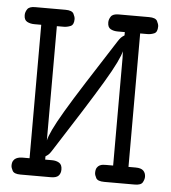

<svg xmlns="http://www.w3.org/2000/svg" viewBox="-47 -654 620 698"><g transform="rotate(5 262.5 -305.5)"><path d="M18 -30Q18 -41 22 -47.5Q26 -54 32 -57Q38 -60 44 -61Q50 -62 53 -62H81V-549H56Q41 -549 29.5 -555Q18 -561 18 -579Q18 -590 25 -600.5Q32 -611 53 -611H164Q188 -611 194 -599.5Q200 -588 200 -580Q200 -559 187.5 -554Q175 -549 163 -549H138V-132Q141 -146 153.5 -172.5Q166 -199 192 -243Q218 -287 260 -353Q302 -419 362 -512Q369 -523 373.5 -527.5Q378 -532 386 -537V-549H360Q345 -549 334 -555Q323 -561 323 -579Q323 -590 330 -600.5Q337 -611 358 -611H469Q493 -611 499 -599.5Q505 -588 505 -580Q505 -559 493 -554Q481 -549 468 -549H442V-62H468Q488 -62 496.5 -53.5Q505 -45 505 -31Q505 -22 499 -11Q493 0 470 0H359Q335 0 329 -11Q323 -22 323 -30Q323 -42 327 -48.5Q331 -55 337 -58Q343 -61 349 -61.5Q355 -62 360 -62H386V-455L385 -479Q382 -465 368 -436Q354 -407 326.5 -361Q299 -315 258 -250Q217 -185 161 -98Q154 -87 150 -83Q146 -79 138 -74V-62H163Q178 -62 189 -55.5Q200 -49 200 -31Q200 -17 192 -8.5Q184 0 164 0H53Q30 0 24 -11Q18 -22 18 -30Z"/></g></svg>

Font: CMU Typewriter Custom
Style: Regular
Weight: 500
Monospace: yes
Version: Version 0.7.0